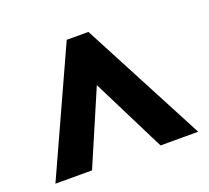

<svg xmlns="http://www.w3.org/2000/svg" viewBox="-89 -874 750 690"><g transform="rotate(-20 286.0 -529.0)"><path d="M13 -293H153L274 -575L415 -293H559L311 -765H228Z"/></g></svg>

Font: Noto Sans Tamil UI Black
Style: Regular
Weight: 900
Designer: Jelle Bosma - Monotype Design Team
Foundry: Monotype Imaging Inc.
Version: Version 2.004